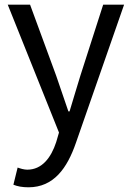

<svg xmlns="http://www.w3.org/2000/svg" viewBox="-20 -563 561 817"><path d="M101 234C209 234 266 152 303 45L508 -543H419L322 -241C307 -193 291 -138 276 -89H271C254 -138 235 -194 219 -241L108 -543H13L231 1L219 42C197 109 158 159 96 159C82 159 66 154 55 150L37 223C54 230 75 234 101 234Z"/></svg>

Font: Source Han Sans TC
Style: Regular
Weight: 400
Designer: Ryoko NISHIZUKA 西塚涼子 (kana, bopomofo & ideographs); Paul D. Hunt (Latin, Greek & Cyrillic); Sandoll Communications 산돌커뮤니
Foundry: Adobe
Version: Version 2.002;hotconv 1.0.116;makeotfexe 2.5.65601